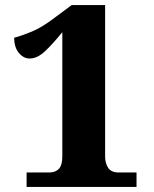

<svg xmlns="http://www.w3.org/2000/svg" viewBox="-20 -738 607 758"><path d="M85 0V-57H173Q199 -57 212.5 -71.5Q226 -86 226 -120V-611Q188 -564 157.5 -535.5Q127 -507 97 -507Q73 -507 54.5 -529Q36 -551 36 -589Q66 -597 105 -613Q144 -629 193 -666L263 -718H395V-120Q395 -94 407 -75.5Q419 -57 449 -57H519V0Z"/></svg>

Font: Noto Serif Georgian ExtraBold
Style: Regular
Weight: 800
Designer: Monotype Design Team, Akaki Razmadze
Foundry: Google LLC
Version: Version 2.003; ttfautohint (v1.8.4.7-5d5b)